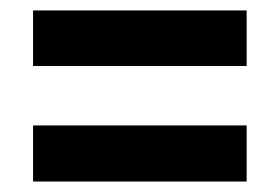

<svg xmlns="http://www.w3.org/2000/svg" viewBox="-20 -535 513 366"><path d="M43 -409.2V-515.1H450.2V-409.2ZM43 -189V-295.9H450.2V-189Z"/></svg>

Font: Open Sans Condensed
Style: Bold Italic
Weight: 700
Width: 3
Italic angle: -12°
Designer: Monotype Design Team
Foundry: Monotype Imaging Inc.
Version: Version 3.003; ttfautohint (v1.8.4)